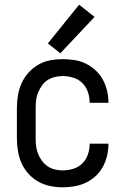

<svg xmlns="http://www.w3.org/2000/svg" viewBox="-20 -790 540 818"><path d="M247 8Q273 8 298 3.5Q323 -1 345.5 -11.5Q368 -22 387 -39.5Q406 -57 418 -79Q430 -101 436 -126Q442 -151 442 -176Q442 -177 442 -177.5Q442 -178 442 -178H362Q362 -178 362 -177.5Q362 -177 362 -177Q362 -154 354.5 -132Q347 -110 331 -94Q315 -78 292.5 -71Q270 -64 247 -64Q231 -64 214 -68Q197 -72 183 -81.5Q169 -91 159 -104.5Q149 -118 142.5 -134Q136 -150 134 -166.5Q132 -183 132 -200V-330Q132 -347 134 -364Q136 -381 142.5 -396.5Q149 -412 159 -426Q169 -440 183 -449Q197 -458 214 -462Q231 -466 247 -466Q270 -466 292.5 -459Q315 -452 331 -436Q347 -420 354.5 -398Q362 -376 362 -353Q362 -353 362 -353Q362 -353 362 -352H442Q442 -353 442 -353.5Q442 -354 442 -354Q442 -379 436 -404Q430 -429 418 -451Q406 -473 387 -490.5Q368 -508 345.5 -519Q323 -530 298 -534Q273 -538 247 -538Q220 -538 193.5 -533Q167 -528 143.5 -514.5Q120 -501 101.5 -480.5Q83 -460 72 -435.5Q61 -411 56.5 -384Q52 -357 52 -330V-200Q52 -173 56.5 -146Q61 -119 72 -94.5Q83 -70 101.5 -49.5Q120 -29 143.5 -16Q167 -3 193.5 2.5Q220 8 247 8ZM237 -563 383 -718 317 -770 184 -605Z"/></svg>

Font: Iosevka SS09
Style: Regular
Weight: 400
Monospace: yes
Designer: Belleve Invis
Foundry: Belleve Invis
Version: Version 5.2.1; ttfautohint (v1.8.3)